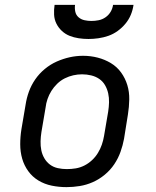

<svg xmlns="http://www.w3.org/2000/svg" viewBox="-20 -760 640 788"><path d="M253 8Q222 8 192.5 2Q163 -4 138 -19Q113 -34 96 -57.5Q79 -81 71 -109Q63 -137 63 -168Q63 -199 68 -230L85 -330Q89 -357 98.5 -383.5Q108 -410 124.5 -434Q141 -458 164 -477Q187 -496 213 -507.5Q239 -519 266 -525Q293 -531 321 -531Q352 -531 381 -523.5Q410 -516 435 -501Q460 -486 477 -462.5Q494 -439 502.5 -411Q511 -383 510.5 -352Q510 -321 505 -290L489 -190Q484 -163 474.5 -136.5Q465 -110 449 -86Q433 -62 410 -43Q387 -24 361 -12.5Q335 -1 307.5 3.5Q280 8 253 8ZM254 -66Q273 -66 291 -69Q309 -72 326 -80.5Q343 -89 357.5 -102.5Q372 -116 382 -132.5Q392 -149 398 -166.5Q404 -184 407 -202L424 -302Q427 -321 427.5 -340Q428 -359 424 -377Q420 -395 411 -410.5Q402 -426 387.5 -436Q373 -446 354.5 -450.5Q336 -455 317 -455Q299 -455 281 -451Q263 -447 246 -438.5Q229 -430 215 -416.5Q201 -403 191 -387Q181 -371 175 -353.5Q169 -336 167 -318L150 -218Q147 -199 146.5 -180Q146 -161 149.5 -143.5Q153 -126 162 -110.5Q171 -95 185 -84.5Q199 -74 217 -70Q235 -66 254 -66ZM343 -600Q323 -600 303 -603Q283 -606 265.5 -613Q248 -620 234 -633Q220 -646 211.5 -663Q203 -680 202 -700Q201 -720 204 -740H288Q286 -726 289 -712Q292 -698 302.5 -689Q313 -680 327 -677Q341 -674 355 -674Q370 -674 385 -677Q400 -680 413 -689Q426 -698 434 -711.5Q442 -725 444 -740H528Q525 -719 517 -699.5Q509 -680 495 -663Q481 -646 463 -633Q445 -620 425 -613Q405 -606 384 -603Q363 -600 343 -600Z"/></svg>

Font: Iosevka Etoile Oblique
Style: Regular
Weight: 400
Italic angle: -9°
Designer: Belleve Invis
Foundry: Belleve Invis
Version: Version 15.5.2; ttfautohint (v1.8.4)